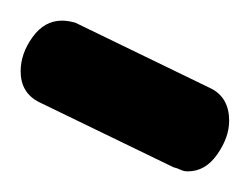

<svg xmlns="http://www.w3.org/2000/svg" viewBox="-20 -734 242 186"><path d="M162 -568Q158 -568 155 -569.5Q152 -571 148 -572L18 -635Q0 -644 0 -665Q0 -682 11.5 -698Q23 -714 40 -714Q46 -714 53 -712L185 -648Q202 -639 202 -617Q202 -601 190.5 -584.5Q179 -568 162 -568Z"/></svg>

Font: Dosis
Style: Bold
Weight: 700
Designer: EdgarTolentino, PabloImpallari, IginoMarini
Foundry: EdgarTolentino, PabloImpallari, IginoMarini
Version: Version 3.001; ttfautohint (v1.8.2)